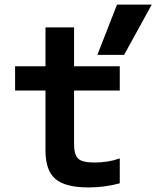

<svg xmlns="http://www.w3.org/2000/svg" viewBox="-20 -810 684 840"><path d="M367 10Q266 10 222.5 -27Q179 -64 179 -151V-414H46V-520H179V-690H304V-520H504V-414H304V-181Q304 -133 322 -116Q340 -99 392 -99Q424 -99 451.5 -103.5Q479 -108 504 -117V-8Q471 1 437 5.5Q403 10 367 10ZM523 -570H406L492 -790H644Z"/></svg>

Font: M PLUS Code Latin Expanded SemiBold
Style: Regular
Weight: 600
Width: 7
Designer: Coji Morishita
Foundry: UNDERFOREST DESIGN
Version: Version 1.002; ttfautohint (v1.8.3)